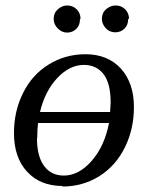

<svg xmlns="http://www.w3.org/2000/svg" viewBox="-20 -671 540 701"><path d="M208 10V8Q127 8 79 -44Q31 -96 31 -185Q31 -265 64 -331Q97 -398 157 -435Q218 -473 292 -473Q373 -473 421 -421Q469 -368 469 -280Q469 -200 436 -133Q403 -66 343 -28Q282 10 208 10ZM116 -168 115 -166Q115 -100 141 -65Q167 -30 213 -30Q268 -30 315 -84Q362 -138 378 -222H119Q116 -200 116 -168ZM384 -296V-297Q384 -365 359 -399Q333 -434 286 -434Q234 -434 189 -386Q144 -338 126 -262H382ZM451 -602H448Q448 -580 435 -567Q421 -553 401 -553Q380 -553 366 -568Q352 -584 352 -602Q352 -624 367 -637Q383 -651 402 -651Q423 -651 437 -637Q451 -623 451 -602ZM274 -602 272 -601Q272 -579 259 -566Q245 -552 225 -552Q206 -552 191 -567Q176 -582 176 -602Q176 -624 191 -637Q207 -651 225 -651Q246 -651 260 -637Q274 -623 274 -602Z"/></svg>

Font: Libra Serif Modern
Style: Italic
Weight: 400
Italic angle: -12°
Designer: Stefan Peev, Context Ltd
Foundry: Stefan Peev, Context Ltd
Version: Version 1.000